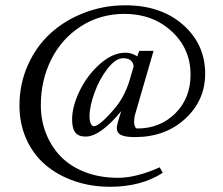

<svg xmlns="http://www.w3.org/2000/svg" viewBox="-20 -696 851 732"><path d="M399.9 16.1Q327.1 16.1 263.9 -5.6Q200.7 -27.3 154.1 -66.7Q107.4 -106 80.8 -164.8Q54.2 -223.6 54.2 -293.9Q54.2 -375.5 85.9 -447Q117.7 -518.6 171.9 -568.4Q226.1 -618.2 300.5 -647Q375 -675.8 458 -675.8Q593.3 -675.8 677.7 -601.6Q762.2 -527.3 762.2 -415Q762.2 -313.5 686.3 -243.4Q610.4 -173.3 494.1 -173.3Q458.5 -173.3 441.9 -181.2Q425.3 -189 425.3 -209Q425.3 -221.2 442.4 -272.5Q362.3 -175.3 306.2 -175.3Q279.3 -175.3 267.1 -190.9Q254.9 -206.5 254.9 -239.7Q254.9 -290.5 283.9 -350.1Q313 -409.7 361.3 -452.4Q409.7 -495.1 458 -495.1Q482.4 -495.1 503.4 -481L510.7 -502H565.4L495.1 -259.8Q491.2 -246.6 491.2 -229Q491.2 -221.2 494.6 -213.6Q498 -206.1 502.9 -206.1Q590.3 -206.1 648.4 -263.9Q706.5 -321.8 706.5 -411.1Q706.5 -510.3 634.3 -576.7Q562 -643.1 454.6 -643.1Q362.3 -643.1 288.8 -595.9Q215.3 -548.8 175.5 -469.5Q135.7 -390.1 135.7 -294.9Q135.7 -237.8 155.3 -187.7Q174.8 -137.7 211.4 -99.6Q248 -61.5 304.4 -39.8Q360.8 -18.1 430.2 -18.1Q499 -18.1 588.9 -58.1L600.6 -37.1Q517.6 16.1 399.9 16.1ZM337.9 -214.8Q359.4 -214.8 417 -282.2Q455.6 -328.1 474.1 -390.1L489.7 -443.8Q485.4 -474.1 449.2 -474.1Q421.4 -474.1 390.6 -435.1Q359.9 -396 340.6 -343.5Q321.3 -291 321.3 -252Q321.3 -235.8 325.9 -225.3Q330.6 -214.8 337.9 -214.8Z"/></svg>

Font: Elstob 8pt Medium
Style: Regular
Weight: 500
Designer: Peter S. Baker
Version: Version 1.015